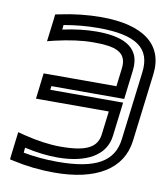

<svg xmlns="http://www.w3.org/2000/svg" viewBox="-81 -753 746 857"><g transform="rotate(10 292.0 -325.0)"><path d="M439 -475 429 -393H124H99L96 -368L88 -301L85 -276H110H415L402 -171C395 -110 347 -84 230 -84C179 -84 124 -92 63 -107L33 -115L29 -83L20 -9L18 11L37 15C95 28 157 35 222 35C411 35 528 -35 544 -166L582 -474C599 -611 500 -685 310 -685C248 -685 185 -678 124 -665L104 -661L102 -641L93 -569L89 -537L121 -545C186 -560 242 -568 294 -568C389 -568 449 -554 439 -475ZM489 -475C504 -594 401 -618 300 -618C254 -618 202 -612 147 -600L149 -621C201 -630 251 -635 304 -635C478 -635 546 -585 532 -474L494 -166C482 -62 402 -15 228 -15C173 -15 122 -20 73 -29L75 -52C128 -40 178 -34 224 -34C355 -34 441 -82 452 -171L468 -301L471 -326H446H141L143 -343H448H473L476 -368L489 -475Z"/></g></svg>

Font: Gamestation Text Outline
Style: Italic
Weight: 400
Designer: Jonas Hecksher
Foundry: Jonas Hecksher, Playtypeª, e-types AS
Version: Version 1.003